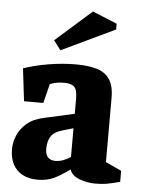

<svg xmlns="http://www.w3.org/2000/svg" viewBox="-53 -781 618 833"><g transform="rotate(5 255.5 -364.0)"><path d="M142 10Q104 10 76.5 -4.5Q49 -19 34.5 -46.5Q20 -74 20 -113Q20 -141 32 -171Q44 -201 72 -225.5Q100 -250 148 -260L278 -289V-354Q278 -395 264 -407Q250 -419 222 -419Q201 -419 186 -416Q171 -413 159 -408L138 -324H54L37 -466Q87 -483 147 -493Q207 -503 265 -503Q317 -503 354 -492.5Q391 -482 411 -453.5Q431 -425 431 -372V-92L500 -60V-12Q462 -2 441.5 1.5Q421 5 393 5Q358 5 324 -7.5Q290 -20 281 -47Q245 -20 214 -5Q183 10 142 10ZM212 -78Q231 -78 250 -86Q269 -94 278 -101V-226L233 -213Q196 -203 182 -182Q168 -161 168 -127Q168 -102 179.5 -90Q191 -78 212 -78ZM192 -558 161 -599 318 -738 425 -694V-669Z"/></g></svg>

Font: Manuale ExtraBold
Style: Regular
Weight: 800
Version: Version 1.002